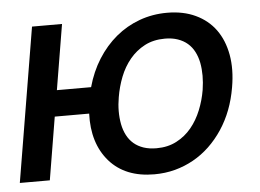

<svg xmlns="http://www.w3.org/2000/svg" viewBox="-55 -610 918 677"><g transform="rotate(-5 404.5 -271.0)"><path d="M80.6 -545.5H186.8L148.4 -314.6H269.5Q284.4 -368.6 312.1 -412.5Q339.8 -456.3 377.3 -487.6Q414.8 -518.8 460.9 -535.7Q507.1 -552.6 558.9 -552.6Q616.1 -552.6 659.6 -532.1Q703.1 -511.7 729.9 -474.8Q756.7 -437.9 766.2 -385.8Q775.6 -333.8 764.6 -270.6Q757.5 -228.7 743.6 -192.3Q729.8 -155.9 708.5 -123.6Q687.5 -92 661.2 -66.9Q634.9 -41.9 604 -24.7Q573.2 -7.5 538.4 1.8Q503.6 11 465.2 11Q362.6 11 306.5 -52.9Q250.4 -117.5 254.6 -222.3H132.8L95.9 0H-10.3ZM363.3 -175.4Q367.5 -153.8 376.8 -136Q386 -118.3 400.6 -105.8Q415.1 -93.4 435.2 -86.6Q455.3 -79.9 480.8 -79.9Q521 -79.9 551.8 -96.1Q582.7 -112.2 604.8 -139Q626.8 -165.8 640.6 -200.1Q654.5 -234.4 660.5 -270.6Q668.7 -322.8 660.5 -366.5Q656.2 -388.1 647 -405.9Q637.8 -423.7 623.4 -436.1Q609 -448.5 589.1 -455.4Q569.2 -462.4 543.7 -462.4Q502.8 -462.4 471.9 -446.2Q441.1 -430 418.9 -403.2Q396.7 -376.4 383.2 -342Q369.7 -307.5 363.6 -270.6Q354.8 -220.5 363.3 -175.4Z"/></g></svg>

Font: Inter P Medium
Style: Italic
Weight: 500
Italic angle: 9.39999°
Designer: Rasmus Andersson
Foundry: rsms
Version: Version 3.018;git-588b23468